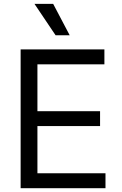

<svg xmlns="http://www.w3.org/2000/svg" viewBox="-20 -986 638 1006"><path d="M271.3 -801.1 160.5 -965.9H258.5L345.2 -801.1ZM88.1 0V-727.3H527V-649.1H176.1V-403.4H504.3V-325.3H176.1V-78.1H532.7V0Z"/></svg>

Font: TID UI
Style: Regular
Weight: 400
Designer: The TID Project Authors
Foundry: Bakken & Bæck
Version: Version 1.001;hotconv 1.0.109;makeotfexe 2.5.65596